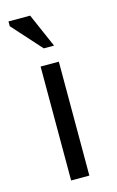

<svg xmlns="http://www.w3.org/2000/svg" viewBox="-113 -767 494 814"><g transform="rotate(-15 134.0 -360.0)"><path d="M12 0ZM94 -500H174V0H94ZM172 -571H127L12 -699V-720H107Z"/></g></svg>

Font: PT Sans
Style: Regular
Weight: 400
Designer: A.Korolkova, O.Umpeleva, V.Yefimov
Foundry: ParaType Ltd
Version: Version 2.003